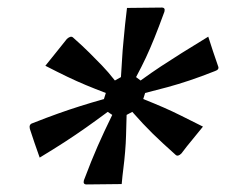

<svg xmlns="http://www.w3.org/2000/svg" viewBox="-20 -555 640 508"><path d="M408 -535Q418 -535 415 -524Q400 -483 388.5 -454.5Q377 -426 366 -402.5Q355 -379 340 -351L352 -342Q381 -363 406 -379.5Q431 -396 460.5 -414.5Q490 -433 531 -458Q537 -439 543.5 -419.5Q550 -400 557 -380Q561 -371 549 -367Q511 -352 481 -342Q451 -332 423.5 -324.5Q396 -317 364 -309L359 -293Q389 -281 412 -271Q435 -261 459 -249Q483 -237 517 -220Q502 -201 488.5 -185Q475 -169 460 -149Q451 -140 445 -145Q408 -178 383.5 -202Q359 -226 330 -259L315 -251Q314 -217 313.5 -196.5Q313 -176 311 -153Q309 -129 306.5 -110Q304 -91 302 -68Q280 -68 256 -67.5Q232 -67 209 -67Q199 -67 202 -78Q222 -131 238.5 -168.5Q255 -206 277 -251L265 -259Q234 -236 207 -217Q180 -198 151.5 -179.5Q123 -161 85 -138Q78 -158 71.5 -176.5Q65 -195 59 -214Q56 -226 66 -229Q104 -244 133.5 -254.5Q163 -265 191.5 -274Q220 -283 255 -293L260 -309Q231 -320 207 -330Q183 -340 158 -352Q133 -364 100 -381Q116 -401 129 -417Q142 -433 157 -452Q167 -461 173 -456Q199 -433 216.5 -415.5Q234 -398 250 -381.5Q266 -365 284 -342L300 -351Q302 -378 303 -398.5Q304 -419 307 -449Q309 -470 311 -490.5Q313 -511 316 -534Q339 -534 362.5 -534.5Q386 -535 408 -535Z"/></svg>

Font: Recursive Mn Lnr St
Style: Italic
Weight: 400
Italic angle: -15°
Monospace: yes
Version: Version 1.079;hotconv 1.0.112;makeotfexe 2.5.65598; ttfautoh